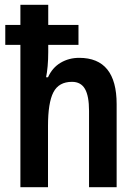

<svg xmlns="http://www.w3.org/2000/svg" viewBox="-20 -780 572 800"><path d="M181 -760V-676H307V-593H181V-563Q181 -532 178.5 -504.5Q176 -477 172 -458H180Q198 -498 232.5 -518.5Q267 -539 310 -539Q466 -539 466 -346V0H351V-318Q351 -380 334 -409.5Q317 -439 280 -439Q225 -439 202.5 -395.5Q180 -352 180 -255V0H65V-593H2V-676H65V-760Z"/></svg>

Font: Noto Sans Sinhala Condensed SemiBold
Style: Regular
Weight: 600
Width: 3
Designer: Jelle Bosma - Monotype Design Team
Foundry: Monotype Imaging Inc.
Version: Version 2.006; ttfautohint (v1.8.4.7-5d5b)